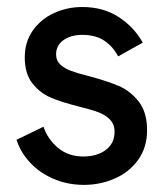

<svg xmlns="http://www.w3.org/2000/svg" viewBox="-20 -515 473 545"><path d="M26.9 -118.2 103.5 -155.3Q115.2 -120.1 144.5 -95.5Q173.8 -70.8 216.3 -70.8Q255.9 -70.8 280.5 -89.6Q305.2 -108.4 305.2 -141.1Q305.2 -162.6 291.7 -176Q278.3 -189.5 258.3 -196.8Q238.3 -204.1 202.6 -212.9Q154.3 -225.1 124 -238Q93.8 -251 72 -278.3Q50.3 -305.7 50.3 -352.1Q50.3 -396 73.2 -428.5Q96.2 -460.9 133.5 -478Q170.9 -495.1 213.4 -495.1Q272.9 -495.1 316.7 -466.8Q360.4 -438.5 385.3 -394L315.4 -355Q300.3 -383.3 275.9 -399.7Q251.5 -416 213.9 -416Q181.2 -416 160.2 -401.1Q139.2 -386.2 139.2 -360.4Q139.2 -342.8 151.4 -331.5Q163.6 -320.3 182.6 -313.5Q201.7 -306.6 234.4 -298.3Q285.2 -284.7 317.6 -270.8Q350.1 -256.8 373.8 -226.6Q397.5 -196.3 397.5 -145.5Q397.5 -96.7 372.3 -61.5Q347.2 -26.4 305.9 -8.3Q264.6 9.8 218.3 9.8Q171.9 9.8 132.1 -7.3Q92.3 -24.4 65.2 -53.7Q38.1 -83 26.9 -118.2Z"/></svg>

Font: Acari Sans Medium
Style: Regular
Weight: 500
Designer: Alfredo Marco Pradil and Stefan Peev
Foundry: Hanken Design Co.
Version: Version 1.045